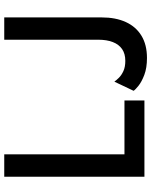

<svg xmlns="http://www.w3.org/2000/svg" viewBox="76 -776 712 904"><g transform="rotate(-90 432.0 -324.0)"><path d="M52 -660H157.5V-94H411V0H52ZM802 -201.5Q802 -135 780 -87.2Q758 -39.5 715.5 -13.8Q673 12 611 12Q564.5 12 531.5 -0.5Q498.5 -13 479.8 -28.2Q461 -43.5 456.5 -51L499.5 -141.5Q505.5 -133 517.2 -120.8Q529 -108.5 548.8 -99.2Q568.5 -90 597.5 -90Q631 -90 653 -105.2Q675 -120.5 686 -149Q697 -177.5 697 -217.5V-660H802Z"/></g></svg>

Font: League Spartan Thin Medium
Style: Regular
Weight: 500
Version: Version 2.002